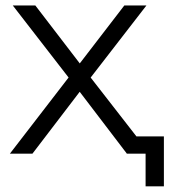

<svg xmlns="http://www.w3.org/2000/svg" viewBox="-20 -545 601 681"><path d="M15.1 0 237.4 -288.4 236.4 -253.1 25.4 -525.5H105.4L278.2 -300.2L248.1 -300.8L420.9 -525.5H499.3L286.3 -250.2L287.3 -288.3L511.5 0H430L247.3 -239.6L275.5 -236.2L95.1 0ZM496.4 115.9V-18.8L514.6 0H429.4V-61.1H561.3V115.9Z"/></svg>

Font: Montserrat Alternates Thin
Style: Regular
Weight: 100
Designer: Julieta Ulanovsky
Foundry: Julieta Ulanovsky
Version: Version 9.000